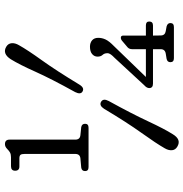

<svg xmlns="http://www.w3.org/2000/svg" viewBox="-2 -754 775 812"><g transform="rotate(-90 386.0 -347.5)"><path d="M88.5 -653.5Q70.5 -653.5 70.5 -671.5Q70.5 -689 89.5 -689H127.5Q140 -689 147.5 -693.2Q155 -697.5 163 -705.5Q172 -714.5 183 -714.5Q202 -714.5 202 -695V-417Q202 -397.5 220.5 -395.5L254.5 -392Q269 -389.5 269 -375.5Q269 -361 252 -361H86Q69 -361 69 -375.5Q69 -390 84 -392L123 -395.5Q141.5 -397.5 141.5 -417.5V-631Q141.5 -644.5 137.5 -649Q133.5 -653.5 123 -653.5ZM584.5 -176.5Q584.5 -189 592.5 -196L618.5 -218Q625.5 -224.5 633 -224.5Q642 -224.5 642 -214V-118.5H685Q701.5 -118.5 701.5 -104.5Q701.5 -88.5 684.5 -88.5H642L642.5 -56Q642.5 -37.5 661 -34.5L680.5 -31Q695 -27 695 -15Q695 0 678 0H546.5Q529.5 0 529.5 -15Q529.5 -28 544 -31L565.5 -34.5Q584.5 -37.5 584.5 -56V-88.5H439Q420 -88.5 420 -104.5Q420 -115 432.5 -126L548 -251Q556.5 -259 562 -266.5Q567.5 -274 567.5 -281.5Q567.5 -294 560.2 -301.8Q553 -309.5 553 -323Q553 -336.5 563.8 -345.8Q574.5 -355 595 -355Q611.5 -355 622 -346Q632.5 -337 632.5 -320Q632.5 -304 625.5 -289Q618.5 -274 597.5 -253.5L467 -118.5H584.5ZM434.5 -399.5Q421 -377.5 405.5 -386.5Q391.5 -394.5 403 -417.5Q459.5 -519.5 489.5 -586.5Q519.5 -653.5 542 -690Q565.5 -726.5 595 -709Q608.5 -701 609.8 -686.2Q611 -671.5 601.5 -655.5Q581.5 -619.5 538 -559Q494.5 -498.5 434.5 -399.5ZM332.5 -295.5Q346.5 -317 362 -308Q377.5 -299 365.5 -276Q311.5 -178 279.5 -109.2Q247.5 -40.5 225 -5Q202.5 32.5 172.5 14.5Q158.5 6.5 157.2 -8.2Q156 -23 165.5 -39Q186 -75 230.8 -137.5Q275.5 -200 332.5 -295.5Z"/></g></svg>

Font: Fraunces 9pt SuperSoft Light
Style: Regular
Weight: 300
Version: Version 1.000;[b76b70a41]